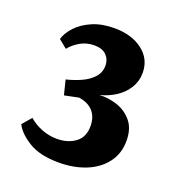

<svg xmlns="http://www.w3.org/2000/svg" viewBox="-102 -598 637 692"><g transform="rotate(20 216.5 -252.0)"><path d="M198 10Q125 10 82 -16.5Q39 -43 24 -74L54 -109Q74 -91 102.5 -79.5Q131 -68 162 -68Q204 -68 232.5 -89Q261 -110 261 -152Q261 -187 242 -208.5Q223 -230 187 -235Q176 -233 160 -229.5Q144 -226 133 -224L119 -280Q148 -287 175 -299Q202 -311 219.5 -330Q237 -349 237 -376Q237 -399 221.5 -415Q206 -431 175 -431Q145 -431 121 -417Q97 -403 82 -384L50 -410Q57 -435 79.5 -459Q102 -483 138 -498.5Q174 -514 222 -514Q288 -514 330 -482Q372 -450 372 -397Q372 -365 356 -339Q340 -313 313.5 -295.5Q287 -278 253 -269Q288 -271 322 -259.5Q356 -248 378.5 -220.5Q401 -193 401 -147Q401 -98 374 -62.5Q347 -27 301 -8.5Q255 10 198 10Z"/></g></svg>

Font: Rasa
Style: Regular
Weight: 400
Designer: Anna Giedrys (Yrsa+Rasa design), David Brezina (Yrsa art-direction, Rasa art-direction, design)
Foundry: Rosetta Type Foundry
Version: Version 2.004